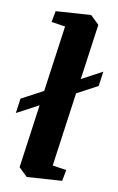

<svg xmlns="http://www.w3.org/2000/svg" viewBox="-91 -811 533 870"><g transform="rotate(10 176.0 -376.5)"><path d="M6.8 -334 106.4 -387.2 148.9 -690.9 85 -700.7 94.7 -752 256.3 -762.7 295.9 -724.6 260.3 -468.8 355 -519.5 345.7 -452.1 250.5 -401.4 203.1 -61 267.1 -51.3 257.3 0 96.2 10.7 56.6 -27.3 97.2 -319.3 -2.9 -266.1Z"/></g></svg>

Font: NoticiaText-BoldItalic
Style: Bold Italic
Weight: 700
Italic angle: -8°
Designer: JM Sole
Foundry: JM Sole
Version: Version 1.003